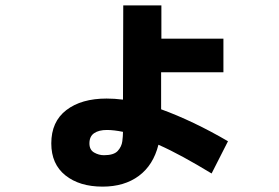

<svg xmlns="http://www.w3.org/2000/svg" viewBox="-20 -640 1040 715"><path d="M362 55Q276 55 223.5 13Q171 -29 171 -106Q171 -187 227 -230Q283 -273 377 -273Q406 -273 438 -269L439 -620H581V-496H812V-371H580V-233Q638 -212 701 -182Q764 -152 829 -114L768 6Q712 -28 662.5 -55Q613 -82 570 -101Q551 -25 497 15Q443 55 362 55ZM313 -106Q313 -82 330.5 -72Q348 -62 367 -62Q404 -62 418.5 -78Q433 -94 435.5 -114Q438 -134 438 -149Q404 -156 378 -156Q348 -156 330.5 -144Q313 -132 313 -106Z"/></svg>

Font: Murecho ExtraBold
Style: Regular
Weight: 800
Designer: Neil Summerour
Foundry: Positype
Version: Version 1.010; ttfautohint (v1.8.3)